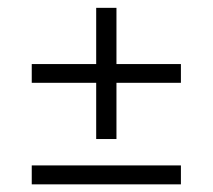

<svg xmlns="http://www.w3.org/2000/svg" viewBox="-20 -564 556 502"><path d="M63 -82V-131.5H453V-82ZM284.5 -200.5H231.5V-543.5H284.5ZM63 -347.5V-396.5H453V-347.5Z"/></svg>

Font: Anek Latin Medium Light
Style: Regular
Weight: 300
Version: Version 1.003